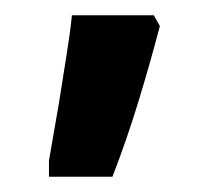

<svg xmlns="http://www.w3.org/2000/svg" viewBox="-20 -834 270 251"><path d="M44 -603V-624L57 -699Q62 -731 67 -762Q72 -793 74 -814H181L189 -800Q177 -754 161.5 -703Q146 -652 127 -603Z"/></svg>

Font: Noto Serif Armenian Condensed ExtraBold
Style: Regular
Weight: 800
Width: 3
Designer: Monotype Design Team
Foundry: Monotype Imaging Inc.
Version: Version 2.008; ttfautohint (v1.8.4.7-5d5b)